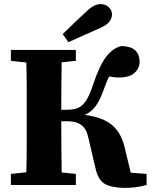

<svg xmlns="http://www.w3.org/2000/svg" viewBox="-20 -900 737 934"><path d="M285 -734Q313 -762 341 -788.5Q369 -815 396 -840Q420 -863 436.5 -871.5Q453 -880 470 -880Q494 -880 509.5 -864.5Q525 -849 525 -829Q525 -815 514 -797.5Q503 -780 468 -764Q429 -747 390 -729.5Q351 -712 313 -695ZM444 -84 409 -233Q400 -274 375.5 -292Q351 -310 313 -310H278Q278 -243 278.5 -181.5Q279 -120 280 -61L349 -54V0H33V-54L108 -62Q110 -123 110 -185Q110 -247 110 -310V-347Q110 -409 110 -471.5Q110 -534 108 -596L33 -604V-657H349V-604L280 -597Q279 -541 278.5 -483Q278 -425 278 -366H305Q335 -366 357 -374Q379 -382 397 -408Q415 -434 432 -486Q464 -582 497 -624.5Q530 -667 571 -676Q659 -674 659 -599Q659 -568 634.5 -545.5Q610 -523 559 -523Q546 -523 534 -524.5Q522 -526 511 -528Q504 -515 497.5 -498.5Q491 -482 483 -460Q466 -412 445 -383.5Q424 -355 392 -341Q481 -330 527 -290Q573 -250 589 -172L616 -60L693 -54V0Q664 8 637.5 11Q611 14 588 14Q528 14 492.5 -4Q457 -22 444 -84Z"/></svg>

Font: Source Serif 4
Style: Bold
Weight: 700
Designer: Frank Grießhammer
Foundry: Adobe
Version: Version 4.005;hotconv 1.1.0;makeotfexe 2.6.0